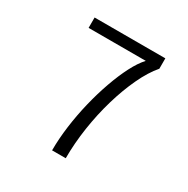

<svg xmlns="http://www.w3.org/2000/svg" viewBox="-159 -843 968 986"><g transform="rotate(30 325.0 -350.0)"><path d="M277 0Q277 -68.5 287 -143.8Q297 -219 315 -293.2Q333 -367.5 356.8 -434.5Q380.5 -501.5 407.8 -554.5Q435 -607.5 464 -638.5H125V-700H544.5V-638.5Q504.5 -592 470.8 -520.2Q437 -448.5 411.5 -361.8Q386 -275 372 -182Q358 -89 358 0Z"/></g></svg>

Font: Trispace Light
Style: Regular
Weight: 300
Designer: Tyler Finck
Foundry: Etcetera Type Company
Version: Version 1.210; ttfautohint (v1.8.3)